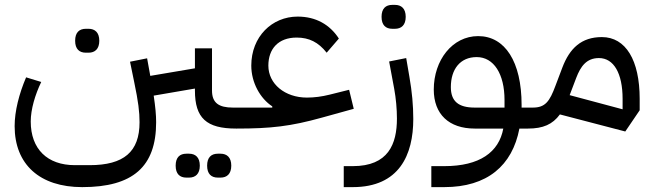

<svg xmlns="http://www.w3.org/2000/svg" viewBox="-20 -527 2687 787"><path d="M873 201H884C910 201 928 186 928 152C928 118 910 103 884 103H873C846 103 829 118 829 152C829 186 846 201 873 201ZM744 201H755C781 201 799 186 799 152C799 118 781 103 755 103H744C717 103 700 118 700 152C700 186 717 201 744 201ZM332 -311H343C369 -311 387 -326 387 -360C387 -394 369 -409 343 -409H332C305 -409 288 -394 288 -360C288 -326 305 -311 332 -311ZM948 0H950L970 -20V-86H935C877 -86 849 -105 849 -156V-329H779V-247L596 -216L583 -288L513 -274L530 -191C547 -110 552 -68 552 -26C552 95 488 150 347 150H287C174 150 106 84 106 -29C106 -79 124 -139 149 -191L87 -210C58 -142 40 -71 40 -10C40 147 143 240 317 240C525 240 620 156 620 -26C620 -56 617 -88 610 -135L779 -164V-156C779 -43 826 0 948 0Z M950 0C1090 0 1171 -9 1300 -45L1430 -81L1411 -159L1331 -139C1299 -131 1268 -127 1238 -127C1148 -127 1080 -183 1080 -258C1080 -327 1121 -373 1196 -373C1247 -373 1285 -354 1319 -311L1369 -369C1332 -426 1275 -459 1200 -459C1095 -459 1010 -377 1010 -258C1010 -188 1047 -123 1096 -91V-86H970L950 -66Z M1588 -409H1599C1625 -409 1643 -424 1643 -458C1643 -492 1625 -507 1599 -507H1588C1561 -507 1544 -492 1544 -458C1544 -424 1561 -409 1588 -409ZM1389 240H1426C1617 240 1674 107 1674 -39C1674 -95 1669 -150 1658 -213L1645 -289L1575 -275L1596 -162C1603 -124 1607 -80 1607 -41C1607 63 1572 154 1426 154H1389Z M1748 240H1801C1977 240 2080 152 2109 0H2144L2164 -20V-86H2118V-97C2118 -274 2050 -379 1940 -379C1834 -379 1758 -280 1758 -160C1758 -59 1820 0 1926 0H2043C2025 97 1946 154 1801 154H1748ZM1828 -170C1828 -243 1866 -293 1934 -293C2004 -293 2048 -224 2048 -117V-86H1926C1859 -86 1828 -112 1828 -170Z M2543 12 2602 -75V-122C2602 -280 2545 -375 2447 -375C2363 -375 2315 -329 2285 -250L2257 -176C2233 -111 2215 -86 2164 -86L2144 -66V0C2206 0 2245 -17 2275 -58ZM2342 -208C2360 -255 2384 -289 2435 -289C2496 -289 2532 -226 2532 -122V-79L2315 -137Z"/></svg>

Font: IBM Plex Arabic
Style: Regular
Weight: 400
Designer: Mike Abbink, Paul van der Laan, Pieter van Rosmalen, Wael Morcos, Khajak Apelian
Foundry: Bold Monday
Version: Version 1.0